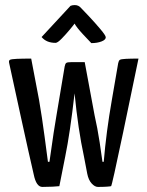

<svg xmlns="http://www.w3.org/2000/svg" viewBox="-20 -731 581 757"><path d="M16 0ZM526 -500Q510 -421 465.5 -209Q421 3 418 3Q415 4 401 5Q387 6 366 6Q354 6 341.5 -7.5Q329 -21 324 -46L311 -114Q288 -220 274 -363Q256 -205 237 -113L214 3Q207 4 187.5 5Q168 6 147 6Q123 6 113 -43Q95 -120 61 -276Q27 -432 16 -483Q14 -492 19 -495Q24 -498 46 -499Q68 -500 103 -500L134 -337Q146 -267 156 -191Q166 -115 169 -93H175Q194 -229 203 -278L235 -469Q237 -480 241.5 -483Q246 -486 261 -486H274H314L353 -276Q364 -228 373 -169.5Q382 -111 384 -93H389Q399 -212 421 -337L446 -482Q448 -492 452.5 -495Q457 -498 476 -499Q495 -500 526 -500ZM275 -711Q290 -711 300 -699Q307 -692 330.5 -667Q354 -642 375.5 -616.5Q397 -591 397 -584Q397 -574 380 -567.5Q363 -561 340 -561Q331 -570 306.5 -596.5Q282 -623 274 -638Q270 -632 255 -614Q240 -596 223.5 -579Q207 -562 199 -562Q163 -562 144 -585L258 -708Q265 -711 275 -711Z"/></svg>

Font: Yanone Kaffeesatz
Style: Regular
Weight: 400
Designer: Yanone (Cyrillic: Daniel Pouzeot & Huerta Tipografica)
Foundry: Yanone
Version: Version 1.100;PS 001.100;hotconv 1.0.70;makeotf.lib2.5.58329